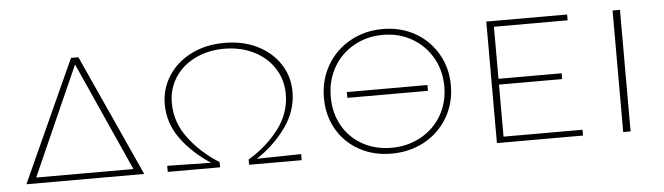

<svg xmlns="http://www.w3.org/2000/svg" viewBox="-38 -593 2505 724"><g transform="rotate(-5 1215.0 -230.5)"><path d="M483 0H37L246 -460H274ZM444 -22 259 -434 76 -22Z M1079 -23V0H880V-20Q949 -61 995 -121Q1041 -181 1041 -254Q1041 -308 1013 -351.5Q985 -395 935.5 -419.5Q886 -444 824 -444Q763 -444 714 -420Q665 -396 637.5 -353.5Q610 -311 610 -257Q610 -184 656 -123Q702 -62 770 -20V0H572V-23L738 -20Q669 -65 626 -124Q583 -183 583 -255Q583 -313 614 -361.5Q645 -410 700.5 -438Q756 -466 827 -466Q897 -466 951.5 -439Q1006 -412 1036.5 -365Q1067 -318 1067 -260Q1067 -188 1022.5 -126Q978 -64 911 -20Z M1183 -226Q1183 -294 1214.5 -348.5Q1246 -403 1301.5 -434.5Q1357 -466 1426 -466Q1494 -466 1548 -435.5Q1602 -405 1633 -351.5Q1664 -298 1664 -232Q1664 -165 1632 -110.5Q1600 -56 1544 -25.5Q1488 5 1419 5Q1351 5 1297 -25Q1243 -55 1213 -107.5Q1183 -160 1183 -226ZM1639 -230Q1639 -291 1611 -339.5Q1583 -388 1534.5 -416Q1486 -444 1425 -444Q1364 -444 1314.5 -416Q1265 -388 1237 -339Q1209 -290 1209 -228Q1209 -167 1236 -119Q1263 -71 1311.5 -44Q1360 -17 1421 -17Q1482 -17 1532 -44.5Q1582 -72 1610.5 -120.5Q1639 -169 1639 -230ZM1271 -241H1576V-219H1271Z M2144 -22V0H1818V-460H2124V-438H1845V-241H2084V-219H1845V-22Z M2296 -460H2324V0H2296Z"/></g></svg>

Font: Ysabeau SC Extralight
Style: Regular
Weight: 200
Designer: Christian Thalmann (Catharsis Fonts)
Version: Version 0.003